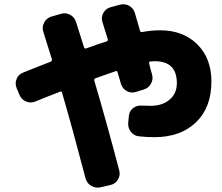

<svg xmlns="http://www.w3.org/2000/svg" viewBox="-20 -812 1040 900"><path d="M71 -368 58 -399Q49 -421 58 -442.5Q67 -464 89 -472Q111 -481 154 -498Q197 -515 218 -523Q225 -526 223 -535Q201 -607 183 -663Q176 -686 187 -706.5Q198 -727 220 -734L265 -747Q288 -754 308.5 -743Q329 -732 336 -710Q362 -630 374 -590Q376 -583 384 -585Q447 -608 480 -618Q487 -620 485 -629Q480 -644 471.5 -672Q463 -700 460 -709Q453 -731 464.5 -751.5Q476 -772 498 -778L542 -790Q565 -796 585 -785Q605 -774 612 -752Q620 -725 636 -669Q638 -660 647 -662Q690 -670 731 -670Q838 -670 904.5 -604.5Q971 -539 971 -430Q971 -308 898.5 -238.5Q826 -169 704 -169Q667 -169 632 -173Q608 -175 593.5 -194Q579 -213 581 -237L584 -268Q586 -291 603.5 -305Q621 -319 645 -317Q660 -316 687 -316Q741 -316 775 -345Q809 -374 809 -422Q809 -525 706 -525Q693 -525 685 -524Q677 -522 679 -515Q681 -507 685.5 -489Q690 -471 693 -462Q699 -440 687.5 -419.5Q676 -399 653 -392L617 -381Q595 -374 574.5 -385Q554 -396 547 -419Q545 -428 539 -446Q533 -464 531 -473Q529 -482 521 -478Q471 -461 427 -445Q420 -442 422 -434Q481 -234 539 -13Q545 9 533 29.5Q521 50 498 55L451 66Q428 71 407.5 59Q387 47 381 24Q319 -213 271 -377Q269 -386 261 -382Q201 -359 145 -336Q123 -327 101.5 -336.5Q80 -346 71 -368Z"/></svg>

Font: Rounded Mplus 1c ExtraBold
Style: Regular
Weight: 800
Version: Version 1.059.20150529